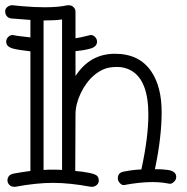

<svg xmlns="http://www.w3.org/2000/svg" viewBox="-20 -716 719 740"><path d="M219.2 -641.1Q194.3 -637.2 151.9 -637.2H147.9V-61Q157.2 -62 166 -62Q183.6 -62 196.8 -62Q210 -62 219.2 -61ZM271 -568.8Q286.6 -570.3 329.1 -581.1Q339.4 -581.1 346.7 -573.2Q354 -565.4 354 -555.7Q354 -537.6 332 -529.8Q306.6 -522 271 -519V-422.9Q326.7 -508.8 422.9 -508.8Q517.6 -508.8 563.5 -439.9Q603 -381.3 603 -283.9Q603 -186.5 577.1 -64Q607.9 -64 627 -61Q659.2 -56.2 659.2 -34.2Q659.2 -23.4 650.9 -15.6Q642.6 -7.8 636.7 -7.8Q630.9 -7.8 622.1 -9.8Q561 -21 463.9 -3.9Q462.9 -2.9 461.9 -2.9Q460.9 -2.9 454.8 -2.9Q448.7 -2.9 441.4 -11Q434.1 -19 434.1 -28.3Q434.1 -49.8 455.1 -54.2Q489.7 -61.5 524.9 -63Q551.8 -186.5 551.8 -273.9Q551.8 -405.3 486.8 -443.4Q461.9 -458 431.4 -458Q400.9 -458 381.1 -449.7Q361.3 -441.4 344.5 -427.5Q327.6 -413.6 314 -395Q300.3 -376.5 291 -356.4Q271 -314 271 -274.9L270 -57.1Q299.8 -54.7 324.5 -49.6Q349.1 -44.4 355 -37.4Q360.8 -30.3 360.8 -20Q360.8 -9.8 352.8 -2.9Q344.7 3.9 335 3.9H330.1Q248.5 -11.2 184.1 -11.2Q119.6 -11.2 39.1 3.9H34.2Q22.9 3.9 15.9 -3.7Q8.8 -11.2 8.8 -20.8Q8.8 -30.3 14.4 -37.4Q20 -44.4 33 -47.1Q45.9 -49.8 63.2 -52.2Q80.6 -54.7 97.2 -57.1V-518.1Q48.3 -523.9 32.2 -528.3Q3.9 -535.2 3.9 -555.2Q3.9 -565.4 11.2 -573.2Q18.6 -581.1 29.8 -581.1Q39.1 -578.1 97.2 -571.8V-639.2L22 -645Q12.2 -646.5 6.1 -653.8Q0 -661.1 0 -672.1Q0 -683.1 8.8 -689.5Q17.6 -695.8 25.9 -695.8H28.8Q29.3 -695.8 40 -694.6Q50.8 -693.4 68.4 -691.9Q114.3 -688 152.8 -688Q206.5 -688 240.2 -695.8H245.1Q256.3 -695.8 263.7 -688.2Q271 -680.7 271 -670.9Z"/></svg>

Font: Ribeye Marrow
Style: Regular
Weight: 400
Designer: Astigmatic (AOETI)
Foundry: Astigmatic (AOETI)
Version: Version 1.000